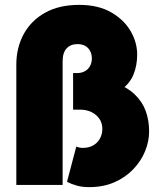

<svg xmlns="http://www.w3.org/2000/svg" viewBox="-20 -759 645 788"><path d="M346 9Q318 9 296 3Q274 -3 255 -13L293 -157Q299 -155 305.5 -153.5Q312 -152 320 -152Q344 -152 362 -162Q380 -172 390 -190Q400 -208 400 -230Q400 -253 388.5 -270.5Q377 -288 356.5 -298.5Q336 -309 308 -309H280V-459H296Q314 -459 328 -466.5Q342 -474 349.5 -488Q357 -502 357 -519Q357 -536 350 -549.5Q343 -563 330 -570.5Q317 -578 298 -578Q270 -578 253.5 -560.5Q237 -543 237 -507V0H47V-494Q47 -563 77 -618.5Q107 -674 164.5 -706.5Q222 -739 305 -739Q383 -739 436 -708.5Q489 -678 516 -631.5Q543 -585 543 -535Q543 -489 527 -451Q511 -413 471 -386L449 -420Q501 -402 532.5 -372Q564 -342 578 -303.5Q592 -265 592 -220Q592 -179 575.5 -138.5Q559 -98 527 -64.5Q495 -31 449.5 -11Q404 9 346 9Z"/></svg>

Font: Outfit Thin Black
Style: Regular
Weight: 900
Version: Version 1.100;gftools[0.9.27]